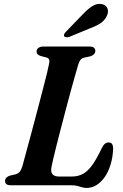

<svg xmlns="http://www.w3.org/2000/svg" viewBox="-20 -935 623 969"><path d="M338.5 0H35Q18 0 11.5 -6.5Q5 -13 5.5 -22.5Q6 -32 12.8 -38.8Q19.5 -45.5 31 -49L58 -55Q72 -59 79.5 -68.2Q87 -77.5 93 -96.5Q98 -115 107 -148Q116 -181 127.5 -223.5Q139 -266 151.5 -313Q164 -360 176.2 -406.8Q188.5 -453.5 199.2 -495.2Q210 -537 217.8 -568.5Q225.5 -600 228.5 -617Q231 -628.5 227.2 -635.5Q223.5 -642.5 214.5 -645L185 -652.5Q175.5 -656 170 -661Q164.5 -666 164.5 -674.5Q164.5 -686 173.5 -693Q182.5 -700 198.5 -700H432Q448.5 -700 454.8 -693.8Q461 -687.5 461 -678Q461 -668 454 -661.2Q447 -654.5 437 -651L405 -644Q393.5 -641.5 387 -634Q380.5 -626.5 375 -609.5Q368 -586 358 -550.5Q348 -515 336.2 -472.2Q324.5 -429.5 312.5 -383.5Q300.5 -337.5 288.8 -292.8Q277 -248 267.2 -209Q257.5 -170 250.5 -140.5Q243.5 -111 240.5 -96Q234.5 -67.5 244.8 -55.8Q255 -44 278 -44H342Q374 -44 398.8 -57.5Q423.5 -71 445.8 -102.2Q468 -133.5 493 -186Q501 -202.5 509.2 -209.2Q517.5 -216 527.5 -216Q540.5 -216 545.8 -207.8Q551 -199.5 551 -186Q549.5 -142.5 538.5 -105.8Q527.5 -69 509.2 -42.5Q491 -16 467.5 -1.2Q444 13.5 416.5 13.5Q404 13.5 393.5 10Q383 6.5 370.2 3.2Q357.5 0 338.5 0ZM397.5 -862.5Q423.5 -890 447.2 -904.8Q471 -919.5 495 -914Q517 -909 522.8 -891Q528.5 -873 519 -854.5Q508.5 -832 488 -818.2Q467.5 -804.5 436.5 -793L330 -749Q322.5 -746.5 314.5 -747Q306.5 -747.5 304 -752.5Q301 -758 304.8 -764.5Q308.5 -771 315 -777Z"/></svg>

Font: Fraunces SemiBold
Style: Italic
Weight: 600
Italic angle: -16°
Version: Version 1.000;[b76b70a41]